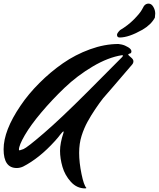

<svg xmlns="http://www.w3.org/2000/svg" viewBox="-98 -889 881 1065"><path d="M254 -152Q235 -95 235 -52.5Q235 -10 248.5 36.5Q262 83 295 119.5Q328 156 374 156Q381 156 381 153Q367 139 354 75.5Q341 12 341 -40.5Q341 -93 354.5 -135.5Q368 -178 387.5 -213.5Q407 -249 431 -284.5Q455 -320 474 -344Q518 -396 526 -404L635 -531Q642 -539 642 -549.5Q642 -560 627.5 -571.5Q613 -583 613 -587L618 -591Q631 -592 631 -604Q631 -616 613 -627Q595 -638 577 -642L559 -645Q482 -645 401 -615.5Q320 -586 251 -538Q182 -490 120.5 -428.5Q59 -367 16 -303Q-78 -165 -78 -61Q-78 43 -5 43Q12 43 30 35Q120 -11 206 -106Q226 -128 236 -142L247 -155Q252 -160 253.5 -160Q255 -160 255 -158ZM577 -570 385 -377Q239 -231 145.5 -150.5Q52 -70 32 -62L11 -55Q7 -55 7 -59Q7 -83 39.5 -139Q72 -195 131 -265Q190 -335 260 -402Q330 -469 416 -520Q502 -571 579 -583Q584 -583 584 -580Q584 -577 577 -570ZM551 -696Q551 -705 568 -722Q612 -748 645 -781.5Q678 -815 689 -835L700 -855Q710 -869 726 -869Q742 -869 752.5 -851Q763 -833 763 -814L761 -791Q740 -752 692 -724Q616 -681 566 -681Q551 -681 551 -696Z"/></svg>

Font: Mr Dafoe
Style: Regular
Weight: 400
Designer: Alejandro Paul
Foundry: Alejandro Paul
Version: Version 1.000